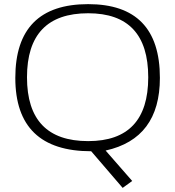

<svg xmlns="http://www.w3.org/2000/svg" viewBox="-20 -723 843 924"><path d="M404.3 -43.9Q693.4 -43.9 693.4 -351.1Q693.4 -659.2 404.3 -659.2Q109.9 -659.2 109.9 -351.1Q109.9 -43.9 404.3 -43.9ZM53.7 -348.1Q53.7 -703.1 404.3 -703.1Q749.5 -703.1 749.5 -348.1Q749.5 -56.2 488.3 1.5L616.2 147.9L570.3 181.2L418.9 4.9Q53.7 4.9 53.7 -348.1Z"/></svg>

Font: Voltera Light
Style: Light
Weight: 300
Designer: Bernd Montag
Version: Version 1.301